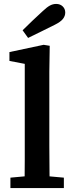

<svg xmlns="http://www.w3.org/2000/svg" viewBox="-20 -957 377 977"><path d="M33 0V-53L142 -63H194L305 -53V0ZM105 0Q105 -36 105.5 -72Q106 -108 106 -144Q106 -180 106 -215V-632L28 -647V-692L202 -729L233 -724L231 -592V-215Q231 -180 231.5 -144Q232 -108 232 -72Q232 -36 233 0ZM95 -803Q120 -828 146 -852.5Q172 -877 197 -900Q218 -920 233.5 -928.5Q249 -937 266 -937Q286 -937 299 -924.5Q312 -912 312 -893Q312 -876 300.5 -861Q289 -846 259 -831Q225 -814 191.5 -797.5Q158 -781 123 -764Z"/></svg>

Font: Source Serif 4 SemiBold
Style: Regular
Weight: 600
Designer: Frank Grießhammer
Foundry: Adobe Systems Incorporated
Version: Version 4.004;hotconv 1.0.116;makeotfexe 2.5.65601